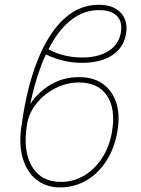

<svg xmlns="http://www.w3.org/2000/svg" viewBox="-20 -780 596 811"><path d="M314 -454.1Q374 -454.6 414.3 -425.8Q454.6 -397 471.2 -345.7Q487.8 -294.4 476.1 -226.6Q463.9 -154.3 429.7 -100.8Q395.5 -47.4 345.2 -18.1Q294.9 11.2 233.9 11.7Q172.9 11.2 131.8 -22.7Q90.8 -56.6 74.7 -116.7Q58.6 -176.8 71.8 -254.9L79.6 -305.7Q103 -442.9 147 -544.9Q190.9 -647 253.9 -703.4Q316.9 -759.8 397 -759.8Q440.4 -759.8 468.3 -743.4Q496.1 -727.1 507.3 -699.2Q518.6 -671.4 512.2 -635.7Q505.4 -597.2 481 -569.8Q456.5 -542.5 418 -528.6Q379.4 -514.6 328.6 -514.6Q282.7 -514.2 238 -526.1Q193.4 -538.1 156.7 -559.6L167.5 -582Q202.1 -559.6 242.7 -548.3Q283.2 -537.1 326.7 -537.1Q395.5 -537.1 439 -564.9Q482.4 -592.8 490.7 -643.6Q498 -688.5 473.1 -713.1Q448.2 -737.8 397 -737.3Q341.3 -736.8 295.7 -706.5Q250 -676.3 213.9 -622.1Q177.7 -567.9 151.4 -496.1Q125 -424.3 107.9 -340.8Q143.6 -394 197 -424.3Q250.5 -454.6 314 -454.1ZM314 -431.6Q262.2 -431.6 214.8 -407.7Q167.5 -383.8 134.8 -343.8Q102.1 -303.7 94.2 -254.9Q75.7 -143.6 114.7 -77.4Q153.8 -11.2 237.8 -11.7Q291 -11.7 336.2 -38.8Q381.3 -65.9 412.4 -114.5Q443.4 -163.1 453.6 -226.6Q468.8 -321.3 431.4 -376.5Q394 -431.6 314 -431.6Z"/></svg>

Font: Inter 17pt Thin
Style: Italic
Weight: 250
Italic angle: -9.3988°
Version: Version 4.001;git-66647c0bb